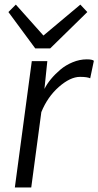

<svg xmlns="http://www.w3.org/2000/svg" viewBox="-20 -826 434 846"><path d="M135.3 -612.8 17.1 -772.9 49.8 -805.7 171.4 -669.4 334 -805.7 364.7 -772.9 201.2 -612.8ZM45.4 0 120.1 -556.6H188.5L175.8 -434.1Q186.5 -455.6 204.3 -477.3Q222.2 -499 245.8 -519Q269.5 -539.1 300.3 -551.8Q331.1 -564.5 362.3 -564.5Q386.7 -564.5 393.6 -558.1L377.4 -481Q364.3 -487.3 332.5 -487.3Q290 -487.3 239.7 -443.4Q189.5 -399.4 162.1 -332L117.7 0Z"/></svg>

Font: HaufeMerriweatherSansLt
Style: Italic
Weight: 300
Designer: Eben Sorkin ( eben@eyebytes.com )
Foundry: Eben Sorkin
Version: Version 1.56